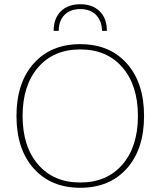

<svg xmlns="http://www.w3.org/2000/svg" viewBox="-20 -879 760 909"><path d="M486 -733H463Q462 -780 435 -808Q408 -836 360 -836Q312 -836 285 -808Q258 -780 258 -733H234Q234 -792 268 -825.5Q302 -859 360 -859Q418 -859 452 -825.5Q486 -792 486 -733ZM139.5 -578.5Q221 -670 360 -670Q499 -670 580.5 -578.5Q662 -487 662 -330Q662 -173 580.5 -81.5Q499 10 360 10Q221 10 139.5 -81.5Q58 -173 58 -330Q58 -487 139.5 -578.5ZM559.5 -560Q486 -645 360 -645Q234 -645 160.5 -560Q87 -475 87 -330Q87 -185 160.5 -100Q234 -15 360 -15Q486 -15 559.5 -100Q633 -185 633 -330Q633 -475 559.5 -560Z"/></svg>

Font: Elaine Sans ExtraLight
Style: Regular
Weight: 275
Designer: Wei Huang
Foundry: Wei Huang
Version: Version 2.001;December 24, 2019;FontCreator 12.0.0.2547 64-b